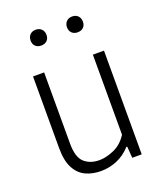

<svg xmlns="http://www.w3.org/2000/svg" viewBox="-141 -842 793 942"><g transform="rotate(-20 256.0 -371.0)"><path d="M224 9Q179.5 9 144.2 -7.5Q109 -24 88.5 -62.8Q68 -101.5 68 -168V-541.5H126V-169.5Q126 -98.5 156.2 -71.2Q186.5 -44 234.5 -44Q269.5 -44 311 -62Q352.5 -80 380.5 -123.5V-541.5H438.5V0H389L384.5 -60H380Q348.5 -25 308 -8Q267.5 9 224 9ZM348.5 -670Q330 -670 318.5 -681Q307 -692 307 -710.5Q307 -729.5 318.5 -741Q330 -752.5 348.5 -752.5Q367.5 -752.5 378.8 -741Q390 -729.5 390 -710.5Q390 -692 378.8 -681Q367.5 -670 348.5 -670ZM158.5 -670Q139.5 -670 128.2 -681Q117 -692 117 -710.5Q117 -729.5 128.2 -741Q139.5 -752.5 158.5 -752.5Q177 -752.5 188.5 -741Q200 -729.5 200 -710.5Q200 -692 188.5 -681Q177 -670 158.5 -670Z"/></g></svg>

Font: Encode Sans SmCnd Lt
Style: Regular
Weight: 300
Width: 4
Designer: Multiple Designers
Foundry: Impallari Type
Version: Version 3.002; ttfautohint (v1.8.3) -l 8 -r 50 -G 200 -x 14 